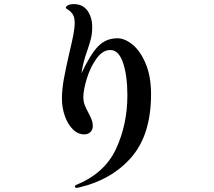

<svg xmlns="http://www.w3.org/2000/svg" viewBox="-20 -849 1040 933"><path d="M714 -391Q714 -196 619.5 -86Q525 24 364 62L351 64Q348 64 346 61.5Q344 59 344 57Q344 53 349 50Q488 -6 543.5 -125Q599 -244 599 -386Q599 -481 578 -543.5Q557 -606 516 -606Q479 -606 449 -564.5Q419 -523 402 -467.5Q385 -412 385 -377Q385 -356 391.5 -339Q398 -322 410 -300Q421 -279 426 -265.5Q431 -252 431 -237Q431 -218 419 -207Q407 -196 390 -196Q358 -196 333 -221.5Q308 -247 294.5 -287Q281 -327 281 -369Q281 -415 290.5 -466.5Q300 -518 317 -592Q330 -646 336.5 -680Q343 -714 343 -739Q343 -772 327 -788Q319 -797 309.5 -802.5Q300 -808 300 -811Q300 -817 309.5 -823Q319 -829 339 -829Q382 -829 405 -797Q428 -765 428 -718Q428 -687 422.5 -664Q417 -641 405 -606Q392 -571 385 -540Q379 -515 376 -493Q419 -585 457 -624Q495 -663 550 -663Q587 -663 625 -631.5Q663 -600 688.5 -538.5Q714 -477 714 -391Z"/></svg>

Font: Shippori Mincho
Style: Bold
Weight: 700
Designer: FONTDASU
Foundry: FONTDASU / Google Inc. / but / Adobe
Version: Version 3.110; ttfautohint (v1.8.3)